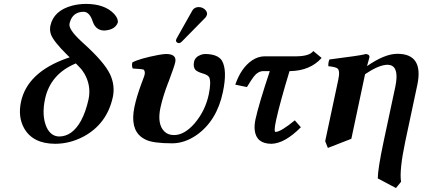

<svg xmlns="http://www.w3.org/2000/svg" viewBox="-20 -718 2153 975"><path d="M383.3 -377 365.2 -396Q236.8 -342.8 209 -216.8Q190.4 -130.4 216.8 -71.3Q238.3 -25.9 280.3 -24.9Q346.7 -24.9 391.1 -104.5Q415.5 -149.4 429.7 -213.9Q443.8 -280.8 409.7 -342.3Q397.9 -362.8 383.3 -377ZM334 -426.8 322.3 -438Q250.5 -508.8 238.3 -544.4Q231.4 -565.9 235.8 -586.9Q252.4 -664.6 347.2 -689.5Q379.4 -697.8 415.5 -698.2Q511.2 -698.2 559.1 -647.9Q581.5 -623.5 578.1 -603Q564 -566.4 510.7 -563Q473.1 -563 456.1 -596.2Q453.1 -602.5 451.2 -607.9Q435.5 -656.7 405.8 -658.2Q348.6 -658.2 334 -602.1Q333.5 -599.1 333 -597.2Q327.1 -569.3 391.1 -509.8Q397 -504.4 403.8 -498Q509.8 -402.8 539.6 -339.4Q564.9 -283.2 553.2 -226.1Q523.9 -89.4 404.8 -24.9Q335.9 11.7 261.2 12.2Q146 12.2 101.6 -68.4Q70.8 -125 86.4 -200.2Q118.2 -350.6 320.3 -422.4Q327.6 -424.8 334 -426.8Z M988.3 -682.1Q1012.7 -682.1 1026.9 -662.6Q1032.7 -652.8 1031.2 -644Q1028.3 -634.8 1023.4 -628.9L903.3 -506.8Q895.5 -499.5 890.6 -499Q877.4 -499 874 -509.3Q873.5 -511.7 873.5 -513.2Q875 -519 876.5 -522L957 -665Q967.3 -681.6 988.3 -682.1ZM1111.8 -250Q1081.1 -105 979 -32.7Q918.5 9.3 855.5 9.8Q758.3 9.8 720.7 -8.3Q709 -14.2 699.2 -21Q640.1 -64.9 662.6 -174.8Q673.3 -225.6 697.3 -291Q700.7 -301.8 707 -316.9Q713.4 -333 714.8 -340.8Q717.8 -357.9 708 -365.2Q703.1 -367.2 654.3 -370.1Q647.9 -381.3 651.9 -400.9Q689 -420.9 784.2 -439Q811 -443.8 823.7 -443.8Q870.6 -443.8 871.1 -412.6Q871.1 -405.8 869.1 -398.9Q865.7 -382.3 836.4 -303.7Q835 -299.8 833.5 -296.9Q807.1 -228 794.9 -171.9Q776.9 -87.4 814.9 -50.3Q833.5 -31.7 864.3 -32.2Q915.5 -32.2 966.8 -89.8Q968.8 -91.8 969.2 -92.8Q1022.5 -155.8 1040 -237.8Q1053.2 -301.8 1042.5 -325.2Q1035.6 -337.9 1008.8 -345.2Q982.9 -353 972.7 -362.8Q960 -377.4 965.3 -403.8Q970.7 -429.2 1000.5 -439.9Q1011.7 -443.8 1022.9 -443.8Q1085.9 -442.9 1106.9 -410.2Q1135.3 -361.3 1111.8 -250Z M1323.2 -432.1H1487.3Q1552.7 -433.1 1570.8 -459L1613.3 -423.8Q1555.2 -358.9 1454.1 -356.9H1450.2Q1401.4 -196.3 1382.3 -108.9Q1369.1 -47.9 1379.4 -47.9Q1407.2 -49.3 1477.1 -106.9L1507.8 -71.8Q1426.3 10.3 1358.9 12.2Q1281.2 12.2 1273.4 -57.6Q1271 -82 1277.3 -111.8Q1293.9 -188 1350.1 -356.9H1317.4Q1290 -356.9 1267.6 -327.6Q1256.3 -312.5 1233.9 -275.9L1174.8 -288.1Q1204.1 -373.5 1260.3 -411.6Q1290.5 -431.6 1323.2 -432.1Z M1697.8 -313Q1708 -360.4 1692.9 -371.1Q1681.6 -378.4 1647.5 -381.8Q1646 -399.4 1652.8 -416Q1809.6 -436 1830.6 -441.9Q1834.5 -442.9 1836.4 -443.8Q1857.9 -442.4 1856 -426.8Q1855.5 -424.8 1843.8 -382.3Q1933.6 -444.8 1998 -444.8Q2132.3 -444.8 2099.1 -286.1Q2098.6 -284.7 2098.6 -284.2L2038.1 0Q2007.3 146.5 2016.6 205.1L1990.7 236.8L1898.4 188Q1898.4 141.1 1928.2 0L1987.3 -276.9Q2007.8 -374 1962.4 -387.2Q1956.1 -388.7 1949.7 -389.2Q1907.2 -389.2 1844.7 -348.1Q1839.4 -344.7 1834 -341.3Q1831.1 -327.6 1829.6 -321.3L1764.2 -13.2L1645 33.2L1631.3 -1Z"/></svg>

Font: Linux Libertine Slanted O
Style: Bold Slanted
Weight: 700
Designer: Philipp H. Poll
Foundry: Philipp H. Poll
Version: Version 5.0.0